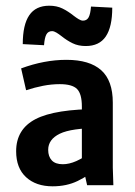

<svg xmlns="http://www.w3.org/2000/svg" viewBox="-20 -655 478 679"><path d="M191.4 -357.4Q162.1 -357.4 132.3 -351.6Q102.5 -345.7 72.3 -335.9L54.7 -413.1Q136.7 -443.4 214.8 -443.4Q296.9 -443.4 337.9 -406.7Q378.9 -370.1 378.9 -292V-62.5L380.9 0H288.1L269.5 -83V-278.3Q269.5 -323.2 252.4 -340.3Q235.4 -357.4 191.4 -357.4ZM150.4 -125Q150.4 -101.6 163.1 -87.9Q175.8 -74.2 202.1 -74.2Q224.6 -74.2 250 -85.4Q275.4 -96.7 314.5 -124L318.4 -127L344.7 -73.2Q343.8 -72.3 341.8 -71.3Q293.9 -34.2 254.9 -15.1Q215.8 3.9 166 3.9Q107.4 3.9 72.3 -28.3Q37.1 -60.5 37.1 -120.1Q37.1 -198.2 106 -233.9Q174.8 -269.5 331.1 -269.5V-202.1Q232.4 -202.1 191.4 -182.1Q150.4 -162.1 150.4 -125ZM197.3 -527.3Q188.5 -534.2 179.7 -539.6Q170.9 -544.9 164.1 -544.9Q150.4 -544.9 144 -533.2Q137.7 -521.5 135.7 -495.1L60.5 -499Q60.5 -567.4 83.5 -601.1Q106.4 -634.8 154.3 -634.8Q180.7 -634.8 200.7 -625Q220.7 -615.2 240.2 -599.6Q249 -592.8 257.8 -587.4Q266.6 -582 273.4 -582Q287.1 -582 293.5 -593.8Q299.8 -605.5 301.8 -631.8L377 -627.9Q377 -559.6 354 -525.9Q331.1 -492.2 283.2 -492.2Q256.8 -492.2 236.8 -502Q216.8 -511.7 197.3 -527.3Z"/></svg>

Font: Sudo Var
Style: Regular
Weight: 400
Monospace: yes
Designer: Jens Kutilek
Foundry: Jens Kutilek
Version: Version 0.065;FEAKit 1.0